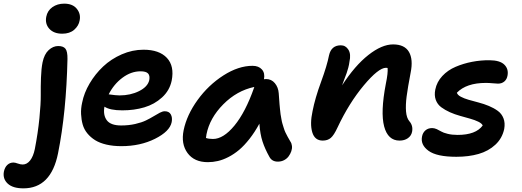

<svg xmlns="http://www.w3.org/2000/svg" viewBox="-126 -803 2831 1042"><path d="M211.9 -620.1Q166 -620.1 141.8 -646.7Q117.7 -673.3 125 -711.9Q131.3 -745.1 158.4 -764.2Q185.5 -783.2 222.2 -783.2Q268.6 -783.2 291 -755.1Q313.5 -727.1 306.2 -691.9Q301.3 -663.1 276.9 -641.6Q252.4 -620.1 211.9 -620.1ZM1 219.2Q-56.6 219.2 -84.2 193.4Q-111.8 167.5 -105 128.9Q-100.1 105 -86.2 92Q-72.3 79.1 -53.2 79.1Q-43.9 79.1 -29.3 84.5Q-14.6 89.8 -2.9 89.8Q20 89.8 37.4 67.9Q54.7 45.9 63 5.9Q80.1 -82.5 87.9 -161.6Q95.7 -240.7 95.2 -286.9Q94.7 -333 96.4 -381.8Q98.1 -430.7 105 -464.8Q114.3 -509.3 138.2 -531.2Q162.1 -553.2 189.9 -553.2Q217.3 -553.2 229 -538.8Q240.7 -524.4 240.2 -482.9Q233.9 -194.8 189 28.8Q150.9 219.2 1 219.2Z M532.7 -9.8Q487.8 -9.8 451.4 -18.3Q415 -26.9 390.4 -42.2Q365.7 -57.6 347.9 -79.3Q330.1 -101.1 322.8 -127.2Q315.4 -153.3 314 -183.6Q312.5 -213.9 319.8 -246.1Q330.1 -298.8 360.4 -350.1Q390.6 -401.4 433.8 -442.1Q477.1 -482.9 534.7 -508.1Q592.3 -533.2 652.8 -533.2Q738.3 -533.2 779.8 -488.8Q821.3 -444.3 805.7 -365.2Q794.4 -311.5 753.4 -274.2Q712.4 -236.8 657.5 -220.5Q602.5 -204.1 538.1 -204.1Q470.7 -204.1 440.9 -224.1Q432.6 -178.7 453.6 -150.4Q474.6 -122.1 531.7 -122.1Q572.3 -122.1 607.7 -130.1Q643.1 -138.2 666 -149.4Q689 -160.6 707.5 -171.9Q726.1 -183.1 741.2 -191.2Q756.3 -199.2 768.1 -199.2Q791.5 -199.2 801 -182.1Q810.5 -165 805.7 -140.1Q795.4 -89.8 715.3 -49.8Q635.3 -9.8 532.7 -9.8ZM636.7 -416Q585.4 -416 538.6 -381.1Q491.7 -346.2 463.9 -291Q503.4 -285.2 522.9 -285.2Q582 -285.2 628.9 -308.6Q675.8 -332 684.1 -368.2Q688.5 -392.6 677.5 -404.3Q666.5 -416 636.7 -416Z M1002 77.1Q928.2 77.1 891.8 27.6Q855.5 -22 870.6 -96.2Q887.7 -179.2 946.3 -260.3Q1004.9 -341.3 1086.4 -393.6Q1168 -445.8 1244.6 -445.8Q1277.8 -445.8 1295.4 -426Q1313 -406.2 1306.6 -373Q1310.5 -374 1317.9 -374Q1347.2 -374 1365.7 -351.6Q1384.3 -329.1 1386.7 -296.9Q1387.2 -291 1388.9 -266.6Q1390.6 -242.2 1391.1 -236.6Q1391.6 -231 1393.6 -210.2Q1395.5 -189.5 1396.7 -182.9Q1397.9 -176.3 1400.9 -158.7Q1403.8 -141.1 1406.5 -132.8Q1409.2 -124.5 1413.6 -109.6Q1418 -94.7 1423.1 -84.2Q1428.2 -73.7 1435.1 -60.8Q1441.9 -47.9 1449.7 -35.2Q1457 -24.9 1458.5 -10.7Q1460 3.4 1454.8 18.1Q1449.7 32.7 1440.4 45.4Q1431.2 58.1 1415.8 66.2Q1400.4 74.2 1381.8 74.2Q1349.6 74.2 1335.9 47.9Q1312 5.4 1298.8 -34.9Q1285.6 -75.2 1281.7 -131.8Q1256.8 -85.9 1228.3 -49.6Q1199.7 -13.2 1171.9 10.3Q1144 33.7 1114 49.1Q1084 64.5 1056.6 70.8Q1029.3 77.1 1002 77.1ZM994.6 -74.2Q994.1 -70.8 993.2 -64.2Q992.2 -57.6 991.7 -54.2Q1007.3 -48.8 1029.8 -48.8Q1086.4 -48.8 1146.2 -121.3Q1206.1 -193.8 1252.9 -327.1Q1252.9 -327.6 1253.4 -329.1Q1253.9 -330.6 1253.9 -331.1Q1159.2 -311 1085.7 -236.8Q1012.2 -162.6 994.6 -74.2Z M2042.5 -40Q1979 -40 1958.7 -117.2Q1938.5 -194.3 1967.8 -347.2Q1980.5 -408.7 1977.5 -434.1Q1975.6 -435.1 1968.8 -435.1Q1928.2 -435.1 1848.1 -339.4Q1768.1 -243.7 1705.6 -110.8Q1686.5 -69.3 1669.4 -54.7Q1652.3 -40 1625.5 -40Q1582 -40 1568.6 -85.4Q1555.2 -130.9 1570.3 -200.2Q1584 -270.5 1616.5 -358.9Q1648.9 -447.3 1659.7 -502.9Q1671.9 -557.1 1723.6 -557.1Q1750 -557.1 1764.9 -533.2Q1779.8 -509.3 1770.5 -467.8Q1768.6 -451.7 1763.9 -434.6Q1759.3 -417.5 1755.4 -406.7Q1751.5 -396 1742.9 -373.5Q1734.4 -351.1 1730.5 -339.8Q1800.3 -447.3 1873.3 -504.6Q1946.3 -562 2007.3 -562Q2069.8 -562 2093.5 -521.2Q2117.2 -480.5 2102.5 -408.2Q2086.9 -326.7 2080.8 -279.8Q2074.7 -232.9 2077.6 -197.8Q2080.6 -162.6 2095.7 -145Q2116.7 -121.1 2110.4 -87.9Q2106 -65.9 2087.6 -53Q2069.3 -40 2042.5 -40Z M2350.6 47.9Q2243.7 47.9 2199.2 15.1Q2154.8 -17.6 2164.6 -63Q2168.5 -83 2182.9 -95.5Q2197.3 -107.9 2219.2 -107.9Q2231.4 -107.9 2244.4 -102.1Q2257.3 -96.2 2268.6 -89.4Q2279.8 -82.5 2303.5 -76.7Q2327.1 -70.8 2357.4 -70.8Q2456.5 -70.8 2493.7 -122.1Q2488.8 -133.3 2469.7 -142.6Q2450.7 -151.9 2425.5 -158.9Q2400.4 -166 2371.3 -174.1Q2342.3 -182.1 2315.9 -193.8Q2289.6 -205.6 2268.8 -220.9Q2248 -236.3 2239 -261Q2230 -285.6 2236.3 -316.9Q2244.6 -358.4 2274.4 -390.4Q2304.2 -422.4 2346.7 -440.4Q2389.2 -458.5 2436 -467.5Q2482.9 -476.6 2531.2 -476.1Q2587.4 -475.6 2611.1 -452.1Q2634.8 -428.7 2628.4 -393.1Q2625 -372.6 2611.1 -360.8Q2597.2 -349.1 2576.7 -349.1Q2565.9 -349.1 2547.4 -351.1Q2528.8 -353 2510.3 -353Q2405.3 -353 2353.5 -299.8Q2356.9 -287.6 2374.8 -278.1Q2392.6 -268.6 2417.2 -261.5Q2441.9 -254.4 2470.9 -246.8Q2500 -239.3 2527.1 -228Q2554.2 -216.8 2575.4 -201.4Q2596.7 -186 2606.4 -160.9Q2616.2 -135.7 2610.4 -103Q2599.6 -52.2 2562.3 -17.6Q2524.9 17.1 2471.4 32.5Q2418 47.9 2350.6 47.9Z"/></svg>

Font: Shantell Sans Bouncy
Style: Italic
Weight: 600
Italic angle: -11.31°
Designer: Stephen Nixon, Anya Danilova, Shantell Martin
Foundry: Arrow Type
Version: Version 1.006;[9816181b4]